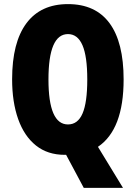

<svg xmlns="http://www.w3.org/2000/svg" viewBox="-20 -745 661 935"><path d="M582 -358Q582 -114 457 -30L579 170H388L302 9H295Q212 9 155 -36.5Q98 -82 68.5 -165Q39 -248 39 -359Q39 -538 108.5 -631.5Q178 -725 311 -725Q445 -725 513.5 -632Q582 -539 582 -358ZM216 -358Q216 -139 311 -139Q359 -139 382 -192.5Q405 -246 405 -358Q405 -471 381.5 -525Q358 -579 311 -579Q216 -579 216 -358Z"/></svg>

Font: Noto Sans Malayalam ExtraCondensed Black
Style: Regular
Weight: 900
Width: 2
Designer: Jelle Bosma - Monotype Design Team
Foundry: Monotype Imaging Inc.
Version: Version 2.104; ttfautohint (v1.8.4.7-5d5b)